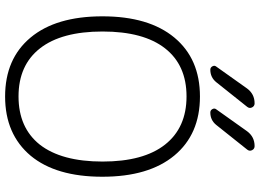

<svg xmlns="http://www.w3.org/2000/svg" viewBox="-151 -864 1003 741"><g transform="rotate(90 350.5 -493.5)"><path d="M581.1 -110.4Q498 -11.7 352.5 -11.7Q207 -11.7 125 -109.9Q43 -208 43 -387.2Q43 -566.4 125 -665Q207 -763.7 352.5 -763.7Q498 -763.7 580.1 -665Q662.1 -566.4 662.1 -387.2Q662.1 -208 581.1 -110.4ZM296.9 -826.2Q278.3 -803.7 249 -803.7Q240.2 -803.7 235.8 -812Q231.4 -820.3 237.3 -827.1L321.3 -945.3Q342.8 -974.6 378.9 -974.6Q389.6 -974.6 394.5 -964.8Q399.4 -955.1 392.6 -946.3ZM461.9 -826.2Q443.4 -803.7 414.1 -803.7Q405.3 -803.7 400.9 -812Q396.5 -820.3 402.3 -827.1L486.3 -945.3Q507.8 -974.6 543.9 -974.6Q554.7 -974.6 559.6 -964.8Q564.5 -955.1 557.6 -946.3ZM538.1 -145.5Q603.5 -229.5 603.5 -387.7Q603.5 -545.9 538.1 -628.9Q472.7 -711.9 352.1 -711.9Q231.4 -711.9 166.5 -628.9Q101.6 -545.9 101.6 -387.7Q101.6 -229.5 166.5 -146.5Q231.4 -63.5 352.1 -63.5Q472.7 -63.5 538.1 -145.5Z"/></g></svg>

Font: irohamaru Light
Style: Regular
Weight: 200
Designer: [Source Han Sans]
Ryoko NISHIZUKA  (kana & ideographs); Paul D. Hunt (Latin, Greek & Cyrillic); Wenlong ZHANG  (bopomofo
Version: Version 1.01